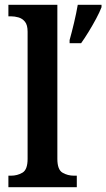

<svg xmlns="http://www.w3.org/2000/svg" viewBox="-20 -780 443 800"><path d="M15 0V-48H26Q52 -48 73.5 -60.5Q95 -73 95 -118V-648Q95 -676 84 -689.5Q73 -703 57 -707.5Q41 -712 26 -712H15V-760H219V-118Q219 -73 240.5 -60.5Q262 -48 288 -48H300V0ZM270 -613Q279 -645 288.5 -685Q298 -725 304 -760H403V-750Q395 -729 380.5 -702Q366 -675 349.5 -648Q333 -621 318 -600H270Z"/></svg>

Font: Noto Serif Thai SemiCondensed SemiBold
Style: Regular
Weight: 600
Width: 4
Designer: Monotype Design Team
Foundry: Monotype Imaging Inc.
Version: Version 2.002; ttfautohint (v1.8.4.7-5d5b)